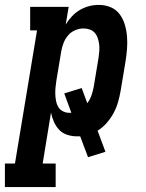

<svg xmlns="http://www.w3.org/2000/svg" viewBox="-74 -548 594 783"><path d="M-54 215V119H-13L77 -424H49V-520H206L194 -448Q205 -466 219.5 -481.5Q234 -497 252 -507.5Q270 -518 289.5 -523Q309 -528 329 -528Q355 -528 377.5 -518.5Q400 -509 414 -490Q428 -471 435 -447.5Q442 -424 444 -399Q446 -374 444 -348.5Q442 -323 438 -298L418 -178Q414 -155 407.5 -132Q401 -109 389.5 -87.5Q378 -66 361.5 -47Q345 -28 324 -15L356 71L285 93L253 8Q249 8 246 8Q243 8 240 8Q219 8 199.5 1.5Q180 -5 167 -19Q154 -33 146 -51Q138 -69 134 -89L100 119H153V215ZM208 -88Q211 -88 213 -88Q215 -88 217 -88L188 -167L259 -189L282 -127Q293 -142 299 -159Q305 -176 308 -193L328 -313Q330 -327 331 -340.5Q332 -354 330.5 -366.5Q329 -379 325 -391.5Q321 -404 313 -413.5Q305 -423 292.5 -427.5Q280 -432 267 -432Q250 -432 233 -425Q216 -418 204 -404Q192 -390 185.5 -373.5Q179 -357 176 -340L156 -220Q154 -206 152.5 -192Q151 -178 151.5 -164Q152 -150 154.5 -136.5Q157 -123 163.5 -112Q170 -101 182 -94.5Q194 -88 208 -88Z"/></svg>

Font: Iosevka Gothic
Style: Bold Italic
Weight: 700
Italic angle: -9°
Monospace: yes
Designer: Belleve Invis
Foundry: Belleve Invis
Version: Version 15.5.1; ttfautohint (v1.8.4)